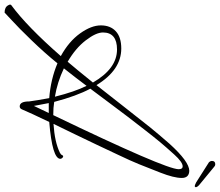

<svg xmlns="http://www.w3.org/2000/svg" viewBox="-154 -784 932 813"><g transform="rotate(90 311.5 -378.0)"><path d="M-41 68Q-64 68 -72 53Q-75 48 -75 45Q-75 42 -73 40Q18 -27 143 -170Q81 -204 47 -251.5Q13 -299 13 -339.5Q13 -380 38 -403Q63 -426 111 -426Q202 -426 266 -321Q294 -356 355.5 -435Q417 -514 445 -548.5Q473 -583 514 -630Q590 -714 629 -714Q659 -713 659 -682Q659 -649 636.5 -591.5Q614 -534 600.5 -500.5Q587 -467 560.5 -411.5Q534 -356 519 -323.5Q504 -291 473 -227.5Q442 -164 430 -139Q507 -144 552 -166Q560 -170 562 -175Q564 -180 567.5 -180Q571 -180 574.5 -176Q578 -172 578 -168Q578 -134 422 -121Q383 -40 368 -4Q364 4 356 4Q335 4 335 -36Q331 -67 321 -121Q242 -127 173 -156V-155Q130 -102 76.5 -46.5Q23 9 -9 38ZM393 -138Q622 -614 622 -669Q622 -686 610 -686Q592 -686 559.5 -650Q527 -614 507 -590Q487 -566 454 -523.5Q421 -481 399.5 -453Q378 -425 339 -372.5Q300 -320 281 -295Q312 -237 337 -142Q361 -138 393 -138ZM255 -306Q196 -408 115 -408Q79 -408 61 -393Q43 -378 43 -348.5Q43 -319 76.5 -275.5Q110 -232 167 -199Q197 -234 255 -306ZM269 -279Q237 -236 195 -183Q254 -155 315 -145Q294 -229 269 -279ZM694 -737Q690 -737 678 -743L593 -797Q587 -803 587 -810Q587 -824 601 -824Q607 -824 611 -820L690 -755Q704 -741 694 -737ZM384 -119H342L354 -56Q366 -80 384 -119Z"/></g></svg>

Font: Mr De Haviland
Style: Regular
Weight: 400
Designer: Alejandro Paul
Foundry: Alejandro Paul
Version: Version 1.000